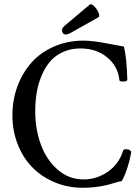

<svg xmlns="http://www.w3.org/2000/svg" viewBox="-20 -866 653 899"><path d="M289.1 -704.1Q274.9 -704.1 271 -718.3Q267.1 -732.4 282.2 -745.1L399.9 -844.2Q407.2 -850.6 420.7 -837.2Q434.1 -823.7 441.2 -806.4Q448.2 -789.1 440.9 -785.2L307.1 -710Q293.5 -704.1 289.1 -704.1ZM366.2 13.2Q298.3 13.2 237.8 -11.7Q177.2 -36.6 133.3 -80.6Q89.4 -124.5 63.7 -188.2Q38.1 -252 38.1 -326.2Q38.1 -397.9 61.5 -461.4Q85 -524.9 127 -572.5Q168.9 -620.1 232.4 -647.9Q295.9 -675.8 371.1 -675.8Q414.1 -675.8 480 -662.8Q545.9 -649.9 560.1 -647.9Q573.2 -598.1 576.2 -493.2Q576.2 -484.4 558.1 -484.1Q540 -483.9 539.1 -490.2Q533.2 -554.2 482.7 -596.7Q432.1 -639.2 356 -639.2Q311.5 -639.2 275.4 -622.8Q239.3 -606.4 215.3 -578.9Q191.4 -551.3 175.3 -513.2Q159.2 -475.1 152.1 -433.6Q145 -392.1 145 -346.2Q145 -261.7 171.1 -189.7Q197.3 -117.7 249.8 -71.8Q302.2 -25.9 371.1 -25.9Q432.6 -25.9 484.9 -61.8Q537.1 -97.7 557.1 -162.1Q559.1 -167.5 570.8 -167.2Q582.5 -167 588.9 -162.1Q594.2 -158.7 594.2 -152.8Q588.4 -117.2 575.2 -76.9Q562 -36.6 549.8 -18.1Q539.1 -16.6 516.1 -9.8Q446.3 13.2 366.2 13.2Z"/></svg>

Font: Junicode SmCond Medium
Style: Regular
Weight: 500
Width: 4
Designer: Peter S. Baker
Version: Version 2.206